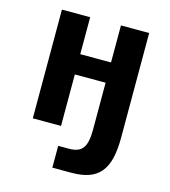

<svg xmlns="http://www.w3.org/2000/svg" viewBox="-112 -637 826 933"><g transform="rotate(15 301.0 -170.0)"><path d="M237.8 97.2H293Q316.9 97.2 333.7 90.8Q350.6 84.5 361.1 70.3Q371.6 56.2 376.2 33.7Q380.9 11.2 380.9 -21V-258.8H226.1V0H84V-546.9H226.1V-360.8H380.9V-546.9H522.9V-21Q522.9 40.5 512.5 84Q502 127.4 479 154.8Q456.1 182.1 420.2 194.6Q384.3 207 333 207H237.8Z"/></g></svg>

Font: Hack
Style: Bold
Weight: 700
Monospace: yes
Designer: Christopher Simpkins
Foundry: Christopher Simpkins
Version: Version 2.017